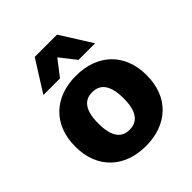

<svg xmlns="http://www.w3.org/2000/svg" viewBox="-203 -863 1005 1005"><g transform="rotate(-45 299.5 -361.0)"><path d="M491 -559 382 -732H217L108 -559H231L299 -647L368 -559ZM299 -510C143 -510 35 -414 35 -250C35 -86 143 10 299 10C456 10 564 -86 564 -250C564 -414 456 -510 299 -510ZM299 -389C358 -389 393 -348 393 -250C393 -152 358 -111 299 -111C240 -111 206 -152 206 -250C206 -348 240 -389 299 -389Z"/></g></svg>

Font: Work Sans
Style: Bold
Weight: 700
Designer: Wei Huang
Foundry: Wei Huang
Version: Version 2.012